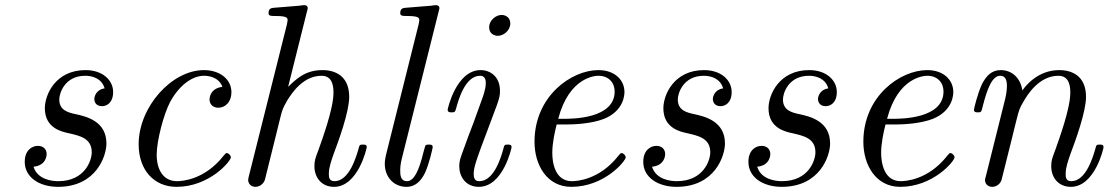

<svg xmlns="http://www.w3.org/2000/svg" viewBox="-20 -714 4302 745"><path d="M76 -86C76 -25 134 11 205 11C355 11 393 -111 393 -157C393 -244 315 -262 274 -271C246 -277 210 -285 210 -328C210 -352 231 -420 311 -420C338 -420 375 -410 386 -371C354 -367 346 -340 346 -330C346 -319 352 -302 376 -302C393 -302 419 -314 419 -357C419 -403 378 -442 312 -442C195 -442 154 -346 154 -294C154 -217 219 -203 247 -197C291 -187 336 -177 336 -123C336 -91 309 -11 206 -11C184 -11 126 -16 110 -67C161 -72 161 -114 161 -116C161 -135 148 -148 127 -148C104 -148 76 -131 76 -86Z M518 -154C518 -55 577 11 665 11C793 11 876 -89 876 -104C876 -109 868 -120 860 -120C856 -120 855 -119 847 -109C773 -15 684 -11 667 -11C613 -11 588 -56 588 -114C588 -167 615 -272 641 -320C677 -385 727 -420 772 -420C783 -420 828 -418 843 -377C793 -371 793 -330 793 -328C793 -312 804 -296 827 -296C854 -296 878 -318 878 -356C878 -405 835 -442 771 -442C647 -442 518 -300 518 -154Z M943 -15C943 -4 952 11 971 11C992 11 1005 -6 1008 -17C1012 -32 1044 -162 1051 -190C1056 -212 1062 -233 1067 -255C1076 -291 1077 -293 1095 -325C1115 -357 1158 -420 1228 -420C1272 -420 1274 -375 1274 -354C1274 -292 1230 -173 1216 -133C1203 -99 1200 -90 1200 -69C1200 -25 1228 11 1276 11C1369 11 1403 -138 1403 -143C1403 -153 1395 -153 1388 -153C1375 -153 1375 -151 1371 -136C1363 -109 1336 -11 1278 -11C1257 -11 1256 -26 1256 -40C1256 -65 1266 -91 1274 -115C1294 -168 1335 -280 1335 -338C1335 -420 1280 -442 1231 -442C1164 -442 1129 -407 1098 -377L1171 -669C1172 -672 1174 -680 1174 -682C1174 -691 1168 -694 1160 -694C1157 -694 1147 -693 1144 -692L1045 -684C1033 -683 1022 -682 1022 -663C1022 -652 1032 -652 1046 -652C1094 -652 1096 -645 1096 -635C1096 -632 1093 -619 1093 -618L945 -28C944 -26 943 -17 943 -15Z M1473 -79C1473 -26 1509 11 1557 11C1595 11 1615 -16 1628 -41C1645 -76 1659 -140 1659 -143C1659 -153 1651 -153 1644 -153C1639 -153 1633 -153 1630 -148L1623 -123C1606 -53 1587 -11 1559 -11C1533 -11 1533 -38 1533 -52C1533 -59 1533 -74 1539 -98L1682 -669C1683 -672 1685 -680 1685 -682C1685 -691 1679 -694 1671 -694C1668 -694 1658 -693 1655 -692L1556 -684C1544 -683 1533 -682 1533 -663C1533 -652 1543 -652 1557 -652C1605 -652 1607 -645 1607 -635C1607 -632 1604 -619 1604 -618L1479 -118C1478 -114 1473 -94 1473 -79Z M1878 -608C1878 -583 1898 -575 1912 -575C1932 -575 1960 -594 1960 -623C1960 -648 1940 -656 1926 -656C1905 -656 1878 -636 1878 -608ZM1717 -288C1717 -278 1727 -278 1732 -278C1745 -278 1746 -280 1750 -294C1759 -327 1785 -420 1843 -420C1854 -420 1865 -415 1865 -392C1865 -368 1854 -339 1847 -320L1817 -237C1804 -204 1792 -171 1780 -138C1766 -100 1762 -89 1762 -69C1762 -30 1786 11 1838 11C1932 11 1965 -139 1965 -143C1965 -153 1957 -153 1950 -153C1937 -153 1937 -151 1933 -136C1925 -107 1898 -11 1840 -11C1832 -11 1818 -12 1818 -39C1818 -65 1831 -98 1844 -135L1908 -306C1918 -335 1920 -343 1920 -362C1920 -417 1882 -442 1845 -442C1751 -442 1717 -293 1717 -288Z M2054 -164C2054 -74 2102 11 2197 11C2325 11 2408 -89 2408 -104C2408 -109 2400 -120 2392 -120C2388 -120 2387 -119 2379 -109C2305 -15 2216 -11 2199 -11C2134 -11 2123 -82 2123 -121C2123 -159 2133 -204 2140 -231H2179C2209 -231 2276 -234 2324 -253C2403 -285 2403 -350 2403 -357C2403 -403 2366 -442 2302 -442C2197 -442 2054 -341 2054 -164ZM2146 -253C2189 -417 2292 -420 2302 -420C2342 -420 2365 -393 2365 -359C2365 -253 2200 -253 2167 -253Z M2476 -86C2476 -25 2534 11 2605 11C2755 11 2793 -111 2793 -157C2793 -244 2715 -262 2674 -271C2646 -277 2610 -285 2610 -328C2610 -352 2631 -420 2711 -420C2738 -420 2775 -410 2786 -371C2754 -367 2746 -340 2746 -330C2746 -319 2752 -302 2776 -302C2793 -302 2819 -314 2819 -357C2819 -403 2778 -442 2712 -442C2595 -442 2554 -346 2554 -294C2554 -217 2619 -203 2647 -197C2691 -187 2736 -177 2736 -123C2736 -91 2709 -11 2606 -11C2584 -11 2526 -16 2510 -67C2561 -72 2561 -114 2561 -116C2561 -135 2548 -148 2527 -148C2504 -148 2476 -131 2476 -86Z M2884 -86C2884 -25 2942 11 3013 11C3163 11 3201 -111 3201 -157C3201 -244 3123 -262 3082 -271C3054 -277 3018 -285 3018 -328C3018 -352 3039 -420 3119 -420C3146 -420 3183 -410 3194 -371C3162 -367 3154 -340 3154 -330C3154 -319 3160 -302 3184 -302C3201 -302 3227 -314 3227 -357C3227 -403 3186 -442 3120 -442C3003 -442 2962 -346 2962 -294C2962 -217 3027 -203 3055 -197C3099 -187 3144 -177 3144 -123C3144 -91 3117 -11 3014 -11C2992 -11 2934 -16 2918 -67C2969 -72 2969 -114 2969 -116C2969 -135 2956 -148 2935 -148C2912 -148 2884 -131 2884 -86Z M3330 -164C3330 -74 3378 11 3473 11C3601 11 3684 -89 3684 -104C3684 -109 3676 -120 3668 -120C3664 -120 3663 -119 3655 -109C3581 -15 3492 -11 3475 -11C3410 -11 3399 -82 3399 -121C3399 -159 3409 -204 3416 -231H3455C3485 -231 3552 -234 3600 -253C3679 -285 3679 -350 3679 -357C3679 -403 3642 -442 3578 -442C3473 -442 3330 -341 3330 -164ZM3422 -253C3465 -417 3568 -420 3578 -420C3618 -420 3641 -393 3641 -359C3641 -253 3476 -253 3443 -253Z M3759 -288C3759 -278 3769 -278 3774 -278C3787 -278 3788 -279 3793 -301C3811 -371 3830 -420 3861 -420C3887 -420 3887 -391 3887 -380C3887 -364 3884 -345 3880 -329L3805 -29C3803 -23 3802 -18 3802 -15C3802 -4 3810 11 3830 11C3842 11 3859 4 3866 -15L3906 -175C3911 -197 3917 -218 3922 -240C3935 -291 3935 -292 3952 -321C3966 -345 4011 -420 4087 -420C4131 -420 4133 -375 4133 -354C4133 -292 4089 -173 4075 -133C4062 -99 4059 -90 4059 -69C4059 -25 4087 11 4135 11C4228 11 4262 -138 4262 -143C4262 -153 4254 -153 4247 -153C4234 -153 4234 -151 4230 -136C4222 -109 4195 -11 4137 -11C4116 -11 4115 -26 4115 -40C4115 -65 4125 -91 4133 -115C4153 -168 4194 -280 4194 -338C4194 -420 4139 -442 4090 -442C4008 -442 3960 -382 3947 -363C3940 -412 3906 -442 3863 -442C3827 -442 3807 -419 3791 -389C3772 -349 3759 -290 3759 -288Z"/></svg>

Font: CMU Serif
Style: Italic
Weight: 500
Italic angle: -14.04°
Version: Version 0.7.0